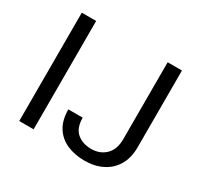

<svg xmlns="http://www.w3.org/2000/svg" viewBox="-152 -896 1129 1091"><g transform="rotate(30 412.0 -350.5)"><path d="M183.6 -710.9V0H89.4V-710.9ZM652.8 -207.5V-710.9H746.6V-207.5Q746.6 -137.2 717.8 -88.9Q689 -40.5 638.4 -15.4Q587.9 9.8 522.5 9.8Q457 9.8 406.2 -12.7Q355.5 -35.2 326.7 -81.1Q297.9 -127 297.9 -196.8H392.1Q392.1 -129.4 428.5 -98.1Q464.8 -66.9 522.5 -66.9Q578.1 -66.9 615.5 -102.5Q652.8 -138.2 652.8 -207.5Z"/></g></svg>

Font: Vazirmatn RD UI FD
Style: Regular
Weight: 400
Designer: Saber Rastikerdar
Foundry: Saber Rastikerdar
Version: Version 33.003